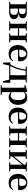

<svg xmlns="http://www.w3.org/2000/svg" viewBox="2472 -3064 851 5834"><g transform="rotate(90 2897.0 -146.5)"><path d="M106 0H336C508 0 561 -69 561 -144C561 -222 514 -273 377 -286C506 -304 535 -352 535 -408C535 -487 483 -536 346 -536H37V-507L108 -500C109 -442 110 -357 110 -301V-235C110 -179 109 -94 108 -36L37 -30V0ZM241 -500H305C379 -500 410 -466 410 -401C410 -333 375 -298 302 -298H239ZM239 -266H306C395 -266 431 -224 431 -149C431 -75 391 -34 309 -34H241L239 -235Z M990 -507 1061 -500C1062 -445 1063 -363 1063 -301H837L839 -500L909 -507V-536H629V-507L700 -500C701 -442 702 -357 702 -301V-235C702 -179 701 -94 700 -36L629 -30V0H909V-30L839 -36C838 -94 837 -182 837 -266H1063C1063 -182 1062 -94 1061 -36L990 -30V0H1269V-30L1199 -37L1197 -235V-301L1199 -500L1269 -507V-536H990Z M1623 16C1722 16 1797 -29 1839 -110L1821 -123C1786 -76 1739 -48 1668 -48C1568 -48 1493 -113 1489 -270H1836C1840 -288 1842 -306 1842 -331C1842 -455 1763 -552 1616 -552C1474 -552 1347 -449 1347 -269C1347 -84 1461 16 1623 16ZM1489 -305C1494 -452 1547 -518 1611 -518C1675 -518 1715 -468 1715 -380C1715 -326 1703 -305 1660 -305Z M2001 -507 2090 -497C2072 -312 2013 -152 1936 -34H1875L1881 184H1929L1969 0H2401L2442 184H2490L2496 -34H2403L2401 -235V-301L2403 -499L2487 -507V-536H2001ZM2263 -34H1984C2011 -78 2033 -129 2054 -182C2091 -278 2115 -387 2126 -502H2263C2265 -445 2266 -357 2266 -301V-235C2266 -178 2265 -91 2263 -34Z M2928 16C3060 16 3165 -93 3165 -271C3165 -449 3071 -552 2949 -552C2884 -552 2824 -528 2778 -474L2770 -541L2757 -550L2563 -495V-471L2642 -464C2644 -415 2645 -375 2645 -309V14L2643 224L2570 231V259H2864V231L2780 222L2778 13V-55C2822 -5 2873 16 2928 16ZM2780 -445C2819 -483 2851 -491 2886 -491C2969 -491 3020 -429 3020 -270C3020 -104 2961 -47 2880 -47C2841 -47 2811 -55 2780 -82Z M3524 16C3623 16 3698 -29 3740 -110L3722 -123C3687 -76 3640 -48 3569 -48C3469 -48 3394 -113 3390 -270H3737C3741 -288 3743 -306 3743 -331C3743 -455 3664 -552 3517 -552C3375 -552 3248 -449 3248 -269C3248 -84 3362 16 3524 16ZM3390 -305C3395 -452 3448 -518 3512 -518C3576 -518 3616 -468 3616 -380C3616 -326 3604 -305 3561 -305Z M4178 -507 4249 -500C4250 -445 4251 -363 4251 -301H4025L4027 -500L4097 -507V-536H3817V-507L3888 -500C3889 -442 3890 -357 3890 -301V-235C3890 -179 3889 -94 3888 -36L3817 -30V0H4097V-30L4027 -36C4026 -94 4025 -182 4025 -266H4251C4251 -182 4250 -94 4249 -36L4178 -30V0H4457V-30L4387 -37L4385 -235V-301L4387 -500L4457 -507V-536H4178Z M4911 -507 4983 -499V-450L4841 -274L4733 -142V-498L4812 -507V-536H4532V-507L4603 -500C4604 -442 4605 -357 4605 -301V-235C4605 -179 4604 -94 4603 -36L4532 -30V0H4812V-30L4733 -38V-87L4870 -258L4983 -398V-37L4911 -30V0H5184V-30L5114 -36L5112 -235V-301L5114 -500L5184 -507V-536H4911Z M5538 16C5637 16 5712 -29 5754 -110L5736 -123C5701 -76 5654 -48 5583 -48C5483 -48 5408 -113 5404 -270H5751C5755 -288 5757 -306 5757 -331C5757 -455 5678 -552 5531 -552C5389 -552 5262 -449 5262 -269C5262 -84 5376 16 5538 16ZM5404 -305C5409 -452 5462 -518 5526 -518C5590 -518 5630 -468 5630 -380C5630 -326 5618 -305 5575 -305Z"/></g></svg>

Font: Noto Serif CJK HK
Style: Bold
Weight: 700
Designer: Ryoko NISHIZUKA 西塚涼子 (kana & ideographs); Frank Grießhammer (Latin, Greek & Cyrillic); Wenlong ZHANG 张文龙 (bopomofo); San
Foundry: Adobe
Version: Version 2.001;hotconv 1.1.0;makeotfexe 2.6.0